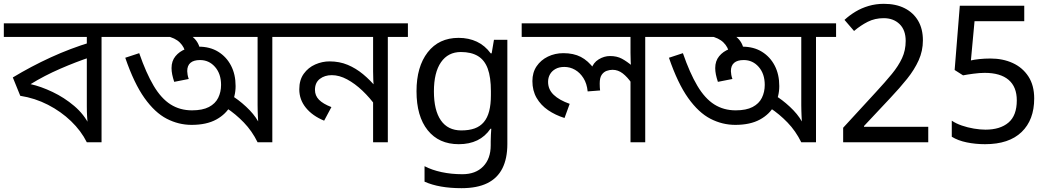

<svg xmlns="http://www.w3.org/2000/svg" viewBox="-30 -744 5484 1004"><path d="M606 -622V-551H501V0H424Q394 -60 341.5 -110.5Q289 -161 221 -196Q153 -231 76 -243L37 -339Q133 -397 235.5 -444Q338 -491 447 -524L424 -482V-551H-10V-622ZM424 -474 445 -446Q369 -421 285 -384.5Q201 -348 130 -304Q184 -292 245 -263Q306 -234 358 -190Q410 -146 438 -88H429Q427 -111 425.5 -134Q424 -157 424 -189Z M1499 -622V-551H1394V0H1317Q1288 -59 1245 -103.5Q1202 -148 1153 -180L1178 -246Q1216 -224 1257 -186Q1298 -148 1320 -109Q1319 -124 1318.5 -137Q1318 -150 1317.5 -164Q1317 -178 1317 -194V-551H586V-622ZM972 -91Q904 -91 842 -123Q780 -155 725.5 -231.5Q671 -308 625 -442L698 -466Q734 -362 773.5 -295.5Q813 -229 862 -198Q911 -167 974 -167Q1029 -167 1062.5 -184.5Q1096 -202 1111 -232.5Q1126 -263 1126 -300Q1126 -358 1094.5 -394Q1063 -430 1016 -430Q983 -430 966 -415.5Q949 -401 949 -372Q949 -365 951 -353Q953 -341 957 -331L881 -316Q874 -337 870.5 -354.5Q867 -372 867 -388Q867 -425 887.5 -450Q908 -475 940.5 -487.5Q973 -500 1009 -500Q1068 -500 1111 -473.5Q1154 -447 1178 -401Q1202 -355 1202 -294Q1202 -240 1177 -193.5Q1152 -147 1101 -119Q1050 -91 972 -91ZM940 -465Q935 -497 910.5 -521.5Q886 -546 839 -556L863 -601L908 -589Q965 -567 990 -539Q1015 -511 1019 -468Z M2103 -622V-551H1998V0H1921V-243L1937 -187Q1904 -233 1865 -270Q1826 -307 1785 -329Q1744 -351 1705 -351Q1668 -351 1642.5 -331.5Q1617 -312 1617 -274Q1617 -244 1638 -222.5Q1659 -201 1703 -184L1665 -113Q1604 -138 1569.5 -180.5Q1535 -223 1535 -277Q1535 -326 1558.5 -358.5Q1582 -391 1618.5 -407Q1655 -423 1693 -423Q1745 -423 1788 -405Q1831 -387 1868.5 -356Q1906 -325 1940 -284L1926 -280Q1923 -303 1922 -325.5Q1921 -348 1921 -371V-551H1479V-622Z M2368 -546Q2421 -546 2463.5 -526Q2506 -506 2536 -465H2541L2553 -536H2623V9Q2623 85 2597 136.5Q2571 188 2518 214Q2465 240 2383 240Q2325 240 2276.5 231.5Q2228 223 2190 206V125Q2228 145 2279 156Q2330 167 2388 167Q2457 167 2496.5 126.5Q2536 86 2536 16V-5Q2536 -17 2537 -39.5Q2538 -62 2539 -71H2535Q2507 -30 2465.5 -10Q2424 10 2369 10Q2265 10 2206.5 -63Q2148 -136 2148 -267Q2148 -395 2206.5 -470.5Q2265 -546 2368 -546ZM2380 -472Q2313 -472 2276 -418.5Q2239 -365 2239 -266Q2239 -167 2275.5 -114.5Q2312 -62 2382 -62Q2423 -62 2452 -72.5Q2481 -83 2500 -105.5Q2519 -128 2528 -163Q2537 -198 2537 -246V-267Q2537 -340 2520.5 -385Q2504 -430 2469 -451Q2434 -472 2380 -472Z M3449 -622V-551H3344V0H3267V-335L3273 -309Q3251 -341 3226.5 -360Q3202 -379 3173 -379Q3158 -379 3142.5 -373.5Q3127 -368 3116.5 -353Q3106 -338 3106 -307Q3106 -296 3106.5 -287.5Q3107 -279 3108 -271L3043 -266Q3039 -307 3021 -335.5Q3003 -364 2977 -379Q2951 -394 2921 -394Q2894 -394 2875 -383.5Q2856 -373 2846 -355.5Q2836 -338 2836 -316Q2836 -276 2865.5 -248Q2895 -220 2949 -201L2922 -127Q2874 -142 2836 -168Q2798 -194 2776 -232Q2754 -270 2754 -320Q2754 -365 2776 -397.5Q2798 -430 2835 -448Q2872 -466 2916 -466Q2969 -466 3007 -446.5Q3045 -427 3077 -384L3062 -383Q3072 -416 3100.5 -433.5Q3129 -451 3160 -451Q3196 -451 3222 -437Q3248 -423 3279 -397L3270 -382Q3269 -403 3268 -424Q3267 -445 3267 -467V-551H2698V-622Z M4342 -622V-551H4237V0H4160Q4131 -59 4088 -103.5Q4045 -148 3996 -180L4021 -246Q4059 -224 4100 -186Q4141 -148 4163 -109Q4162 -124 4161.5 -137Q4161 -150 4160.5 -164Q4160 -178 4160 -194V-551H3429V-622ZM3815 -91Q3747 -91 3685 -123Q3623 -155 3568.5 -231.5Q3514 -308 3468 -442L3541 -466Q3577 -362 3616.5 -295.5Q3656 -229 3705 -198Q3754 -167 3817 -167Q3872 -167 3905.5 -184.5Q3939 -202 3954 -232.5Q3969 -263 3969 -300Q3969 -358 3937.5 -394Q3906 -430 3859 -430Q3826 -430 3809 -415.5Q3792 -401 3792 -372Q3792 -365 3794 -353Q3796 -341 3800 -331L3724 -316Q3717 -337 3713.5 -354.5Q3710 -372 3710 -388Q3710 -425 3730.5 -450Q3751 -475 3783.5 -487.5Q3816 -500 3852 -500Q3911 -500 3954 -473.5Q3997 -447 4021 -401Q4045 -355 4045 -294Q4045 -240 4020 -193.5Q3995 -147 3944 -119Q3893 -91 3815 -91ZM3783 -465Q3778 -497 3753.5 -521.5Q3729 -546 3682 -556L3706 -601L3751 -589Q3808 -567 3833 -539Q3858 -511 3862 -468Z M4379 -76 4550 -262Q4599 -315 4633.5 -357Q4668 -399 4687 -440Q4706 -481 4706 -530Q4706 -587 4674 -618Q4642 -649 4591 -649Q4545 -649 4507.5 -630Q4470 -611 4436 -582L4386 -640Q4412 -664 4443.5 -683Q4475 -702 4512.5 -713Q4550 -724 4592 -724Q4655 -724 4700.5 -701Q4746 -678 4771 -635.5Q4796 -593 4796 -533Q4796 -478 4774 -429Q4752 -380 4713.5 -332Q4675 -284 4625 -231L4488 -85V-81H4824V0H4379Z M5121 10Q5071 10 5025 0.5Q4979 -9 4947 -29V-113Q4969 -98 4999.5 -87.5Q5030 -77 5063 -71.5Q5096 -66 5123 -66Q5200 -66 5243.5 -103Q5287 -140 5287 -219Q5287 -290 5244 -326.5Q5201 -363 5119 -363Q5093 -363 5059.5 -358.5Q5026 -354 5006 -350L4962 -378L4989 -714H5326V-633H5066L5047 -428Q5063 -432 5090.5 -435Q5118 -438 5149 -438Q5214 -438 5265.5 -414.5Q5317 -391 5347.5 -344.5Q5378 -298 5378 -229Q5378 -117 5312 -53.5Q5246 10 5121 10Z"/></svg>

Font: bangla25
Style: Book
Weight: 400
Designer: Jelle Bosma - Monotype Design Team
Foundry: Monotype Imaging Inc.
Version: Version 2.003